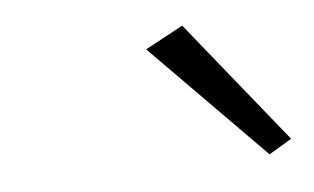

<svg xmlns="http://www.w3.org/2000/svg" viewBox="-29 -737 414 253"><g transform="rotate(-5 178.0 -610.5)"><path d="M169 -673 319 -521 349 -539 219 -700Z"/></g></svg>

Font: Jost Light
Style: Italic
Weight: 300
Italic angle: -5°
Version: Version 3.710